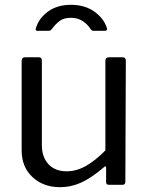

<svg xmlns="http://www.w3.org/2000/svg" viewBox="-20 -768 619 798"><path d="M257 -56Q298 -56 337.5 -78.5Q377 -101 418 -143V-516Q418 -530 434 -530H489Q503 -530 503 -516L501 -13Q501 0 490 0H432Q421 0 421 -11V-70Q421 -82 412 -73Q358 -27 316 -8.5Q274 10 230 10Q160 10 115 -32Q70 -74 70 -143V-515Q70 -530 85 -530H141Q154 -530 154 -516V-165Q154 -115 181.5 -85.5Q209 -56 257 -56ZM368 -640Q361 -640 356 -648Q344 -667 323.5 -680.5Q303 -694 275 -694Q245 -694 228 -681Q211 -668 197 -649Q193 -644 190 -642Q187 -640 181 -640H135Q126 -640 129 -650Q141 -692 179.5 -720Q218 -748 275 -748Q333 -748 372.5 -719.5Q412 -691 424 -652Q425 -650 425 -647Q425 -640 415 -640Z"/></svg>

Font: Libre Franklin
Style: Regular
Weight: 400
Designer: Pablo Impallari, Rodrigo Fuenzalida
Foundry: Impallari Type
Version: Version 1.001; ttfautohint (v1.4.1)